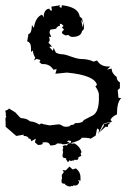

<svg xmlns="http://www.w3.org/2000/svg" viewBox="-22 -491 486 728"><path d="M-0.5 -10.3Q-0.5 -37.1 -1.5 -37.1Q-1.5 -46.9 2 -48.3L-0.5 -54.2L0.5 -58.6L-2 -71.3Q7.8 -73.7 12.2 -79.6Q21.5 -74.2 36.6 -64.5Q49.3 -49.8 56.2 -43.5Q82 -41.5 90.3 -31.7L95.2 -30.3Q108.4 -30.3 127.4 -18.6L133.8 -22.9Q140.1 -20 166 -15.6L199.7 -19.5Q207 -19.5 212.2 -15.4Q217.3 -11.2 225.6 -10.3Q245.6 -10.3 245.6 -17.1Q261.2 -17.1 261.2 -23.9Q292.5 -23.9 295.4 -35.6L328.6 -52.7Q351.1 -63.5 353 -110.4V-132.3Q353 -143.6 339.8 -163.1L345.7 -169.4Q335.4 -206.1 231.9 -215.8L188 -211.4L192.9 -229L180.7 -226.6Q166.5 -248 143.1 -248H136.2L127.4 -255.4L131.3 -263.7L116.2 -267.6L106.4 -261.2L111.8 -272.5Q104.5 -282.7 102.5 -299.3L95.7 -293.9V-306.6Q95.7 -331.1 81.1 -334L85.9 -362.3Q97.7 -362.3 99.1 -396L106.4 -385.3Q112.8 -426.3 137.2 -435.5L144.5 -425.3L144 -436Q149.4 -458 166 -458Q166 -450.7 174.8 -450.7L172.9 -465.8L206.5 -471.2L202.6 -465.3L210.9 -460.9L212.4 -471.2Q275.4 -464.4 280.3 -428.2L289.1 -420.9L293 -403.8L285.6 -416L291.5 -387.7L296.9 -408.2L295.9 -380.4L289.1 -373Q284.7 -351.1 252.4 -351.1Q243.7 -351.1 236.8 -358.9L227.5 -356.4Q212.9 -362.8 212.9 -366.7Q212.9 -373.5 221.2 -377.9L212.9 -387.2L218.8 -392.6Q212.9 -400.9 205.1 -400.9V-393.1Q194.8 -392.1 190.9 -382.3Q182.6 -379.9 172.4 -379.4Q166 -379.4 166 -365.7L172.4 -350.6L164.1 -352.1L166.5 -339.8Q166.5 -334.5 161.6 -329.6L175.3 -314.5L164.6 -313.5L178.7 -297.9L181.2 -309.6L189.9 -291.5Q202.1 -285.2 214.8 -285.2Q223.6 -285.2 248.5 -276.1Q273.4 -267.1 288.1 -267.1Q312.5 -267.1 333 -257.3L346.2 -261.7Q359.4 -238.8 389.2 -238.8H396.5L383.8 -227.1L401.4 -231Q401.4 -212.9 420.4 -199.2Q420.4 -185.5 432.6 -178.7V-156.7L424.3 -149.4L427.2 -120.1L438 -119.1Q421.4 -105 421.4 -57.1Q403.3 -49.8 396.5 -36.1L403.8 -29.8Q384.8 -27.3 369.1 -20.5L350.6 17.1L354 1.5L346.2 -4.4L340.8 22.9L321.3 35.2Q318.8 31.2 287.6 31.2Q284.7 42 245.6 51.8L247.6 43.5Q239.3 43 239.3 41L231.4 45.9L241.7 49.3Q236.8 56.2 215.3 56.2Q212.9 52.7 194.3 52.7Q190.9 60.5 168.5 60.5Q164.6 48.3 150.9 48.3L138.7 49.3L140.1 52.7Q139.6 58.6 122.1 58.6L110.4 48.8L113.8 34.7L96.2 44.9Q96.2 34.2 86.4 34.2Q85 24.4 66.4 24.4L69.3 19.5L39.6 24.4ZM355.5 10.3 371.6 -14.2 370.6 -19.5Q390.6 -26.9 398.9 -26.9L388.7 -19L386.2 -9.3L378.4 -10.7ZM257.2 54.3V51.3Q281 63.1 287.1 86L283.6 91.7L286.2 100.1L274.8 105.3L275.3 108.4Q275.3 115.4 266.9 115.4L260.3 114.6L257.7 118.1L254.2 117.2L246.7 119.8L242.3 116.3L235.7 124.2L227.3 111L230.4 109.3L222.5 108Q215 108 215 98.3L217.2 84.7L215.5 79.4Q215.5 74.6 218.1 69.7L215.5 65.3Q215.5 60.9 226.9 59.6L229.5 60.9Q231.3 60.9 232.2 59.6Q233.1 58.3 234.6 56.5Q236.1 54.8 238.6 53.2Q241 51.7 244.9 51.7ZM241.4 140.5 253.3 151.5 266 147.5Q283.2 161.6 283.2 180.5V194.5L273.9 191.5L278.3 198.9Q274.8 212.6 262.1 212.6L256.8 211.7L253.7 215.2L250.2 213.9L242.7 216.9L238.3 213.4V216.5L223.8 208.2L226.5 206.4L218.6 205.1Q211.1 205.1 211.1 195.4L213.3 181.8L212 176.1Q212 170.8 215.7 167.5Q219.4 164.2 219.4 161.6Q219.4 158.5 214.6 153.7L225.6 155Q228.7 155 228.7 153.7Z"/></svg>

Font: Truetypewriter PolyglOTT
Style: Regular
Weight: 400
Designer: Sergey Beatoff a.k.a. Sam_T
Version: Version 3.76